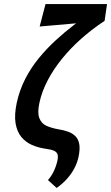

<svg xmlns="http://www.w3.org/2000/svg" viewBox="-20 -731 549 949"><path d="M260 198 217 159Q234 140 246 115Q258 90 264 62Q268 43 264.5 32.5Q261 22 251.5 16.5Q242 11 229.5 8.5Q217 6 204 4Q169 -1 138 -14.5Q107 -28 85.5 -54Q64 -80 57 -121.5Q50 -163 63 -224Q77 -287 105 -341.5Q133 -396 171.5 -443Q210 -490 254.5 -531Q299 -572 345.5 -607.5Q392 -643 435 -674L497 -628Q435 -587 381.5 -539.5Q328 -492 286 -440Q244 -388 215.5 -333.5Q187 -279 175 -224Q164 -174 174.5 -147Q185 -120 210 -109Q235 -98 268 -92Q295 -88 317 -80Q339 -72 353.5 -57Q368 -42 372 -17.5Q376 7 368 45Q362 73 348 100Q334 127 312.5 151.5Q291 176 260 198ZM176 -600 205 -711H509L497 -628Z"/></svg>

Font: Ysabeau
Style: Bold Italic
Weight: 700
Italic angle: -12°
Designer: Christian Thalmann (Catharsis Fonts)
Version: Version 2.002